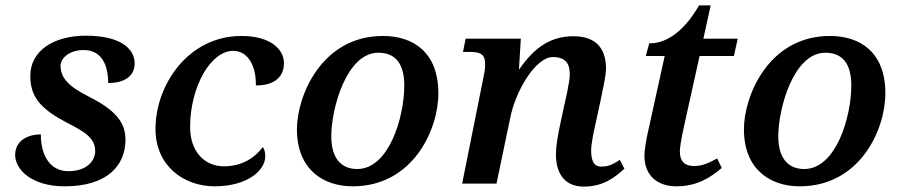

<svg xmlns="http://www.w3.org/2000/svg" viewBox="-20 -679 3327 710"><path d="M219 10C377 10 444 -67 444 -163C444 -231 400 -275 310 -321C238 -357 202 -389 204 -440C207 -465 237 -494 289 -494C359 -494 380 -434 380 -372C443 -372 478 -399 478 -445C478 -493 434 -547 298 -547C179 -547 92 -492 92 -398C92 -317 135 -274 228 -225C295 -191 332 -168 332 -120C332 -86 303 -46 233 -46C163 -46 131 -107 131 -182C83 -182 36 -159 36 -106C36 -52 97 10 219 10Z M774 10C891 10 961 -46 961 -102C961 -115 958 -127 952 -135C922 -96 876 -64 808 -64C735 -64 683 -120 683 -209C683 -359 760 -491 842 -491C901 -491 928 -428 926 -363C1000 -363 1030 -399 1030 -445C1030 -498 979 -546 873 -546C675 -546 555 -364 555 -202C555 -66 659 10 774 10Z M1284 10C1506 10 1601 -198 1601 -334C1601 -485 1509 -546 1396 -546C1169 -546 1078 -324 1078 -201C1078 -51 1177 10 1284 10ZM1301 -54C1239 -54 1205 -97 1205 -175C1205 -277 1261 -484 1379 -484C1442 -484 1475 -444 1475 -363C1475 -245 1418 -54 1301 -54Z M2289 -55 2272 -88C2239 -65 2221 -63 2202 -63C2173 -63 2166 -91 2166 -123C2166 -145 2175 -191 2183 -225L2201 -308C2209 -348 2221 -399 2221 -425C2221 -492 2191 -545 2101 -545C2019 -545 1958 -507 1899 -421L1906 -536H1702L1692 -487H1717C1758 -487 1774 -478 1774 -441C1774 -424 1772 -414 1770 -404L1689 0H1816L1866 -239C1885 -342 1961 -468 2024 -468C2076 -468 2087 -439 2087 -403C2087 -375 2069 -300 2066 -287L2054 -231C2042 -176 2036 -137 2036 -113C2034 -41 2066 11 2138 11C2213 11 2254 -24 2289 -55Z M2481 10C2556 10 2606 -21 2649 -58L2632 -93C2598 -75 2577 -65 2546 -65C2512 -65 2494 -83 2494 -119C2494 -132 2498 -160 2509 -210L2567 -472H2694L2708 -536H2581L2608 -659H2565C2502 -549 2431 -517 2381 -519L2368 -472H2438L2379 -204C2367 -155 2363 -116 2363 -103C2363 -32 2409 10 2481 10Z M2937 10C3159 10 3254 -198 3254 -334C3254 -485 3162 -546 3049 -546C2822 -546 2731 -324 2731 -201C2731 -51 2830 10 2937 10ZM2954 -54C2892 -54 2858 -97 2858 -175C2858 -277 2914 -484 3032 -484C3095 -484 3128 -444 3128 -363C3128 -245 3071 -54 2954 -54Z"/></svg>

Font: Noto Serif Semi
Style: Italic
Weight: 600
Italic angle: -12°
Designer: Monotype Design Team
Foundry: Monotype Imaging Inc.
Version: Version 1.901